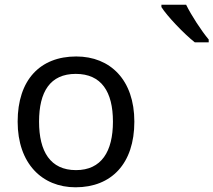

<svg xmlns="http://www.w3.org/2000/svg" viewBox="-20 -786 907 816"><path d="M808 -606H867V-618C836 -655 793 -721 771 -766H666V-756C689 -719 762 -642 808 -606ZM301 10C454 10 551 -91 551 -269C551 -446 449 -546 304 -546C150 -546 55 -446 55 -269C55 -91 159 10 301 10ZM303 -63C194 -63 146 -142 146 -269C146 -396 193 -472 302 -472C411 -472 460 -396 460 -269C460 -142 411 -63 303 -63Z"/></svg>

Font: Noto Sans Math
Style: Regular
Weight: 400
Designer: Monotype Design Team, Delve Withrington, Jeff Kellem
Foundry: Monotype Imaging Inc., Delve Fonts LLC
Version: Version 3.000